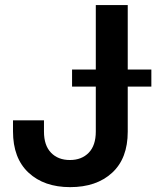

<svg xmlns="http://www.w3.org/2000/svg" viewBox="-20 -748 640 778"><path d="M264.2 10.3Q158.7 10.3 95.7 -48.3Q32.7 -106.9 32.7 -215.8V-260.3H158.2V-214.8Q158.2 -158.7 186.8 -129.2Q215.3 -99.6 263.2 -99.6Q311 -99.6 339.6 -129.2Q368.2 -158.7 368.2 -214.8V-727.5H497.6V-214.4Q497.6 -106 434.3 -47.9Q371.1 10.3 264.2 10.3ZM272 -397V-466.3H593.3V-397Z"/></svg>

Font: Inter 28pt SemiBold
Style: Regular
Weight: 600
Designer: Rasmus Andersson
Foundry: rsms
Version: Version 4.001;git-66647c0bb